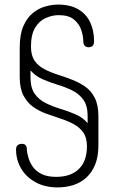

<svg xmlns="http://www.w3.org/2000/svg" viewBox="-20 -751 504 837"><path d="M231 66Q176 66 135 43.5Q94 21 72 -16.5Q50 -54 50 -99Q50 -113 57.5 -118.5Q65 -124 75 -124Q87 -124 92 -117.5Q97 -111 97 -103Q97 -88 103 -66.5Q109 -45 122 -25.5Q135 -6 160 7Q185 20 225 20Q289 20 324 -14.5Q359 -49 359 -113Q359 -151 343 -173.5Q327 -196 301 -210Q275 -224 244 -234Q213 -244 181.5 -255.5Q150 -267 124 -285.5Q98 -304 82 -335Q66 -366 66 -415V-544Q66 -601 82 -637.5Q98 -674 123.5 -694.5Q149 -715 178 -723Q207 -731 234 -731Q286 -731 321 -710.5Q356 -690 373 -654Q390 -618 390 -572Q390 -556 383 -550.5Q376 -545 367 -545Q356 -545 349.5 -551.5Q343 -558 343 -573Q343 -593 334.5 -619.5Q326 -646 303 -665.5Q280 -685 236 -685Q208 -685 179.5 -672.5Q151 -660 133 -630Q115 -600 115 -548Q115 -510 130.5 -487Q146 -464 172.5 -450Q199 -436 230.5 -426Q262 -416 293 -404Q324 -392 350.5 -374Q377 -356 393 -324.5Q409 -293 409 -245V-118Q409 -69 395 -34Q381 1 356 23.5Q331 46 299 56Q267 66 231 66ZM362 -214V-246Q362 -290 343.5 -316Q325 -342 295.5 -356.5Q266 -371 231.5 -381.5Q197 -392 166 -405.5Q135 -419 113 -444V-413Q113 -368 131.5 -342Q150 -316 179.5 -301.5Q209 -287 243.5 -276.5Q278 -266 309.5 -252.5Q341 -239 362 -214Z"/></svg>

Font: Dosis ExtraLight Light
Style: Regular
Weight: 300
Version: Version 3.001; ttfautohint (v1.8.2)